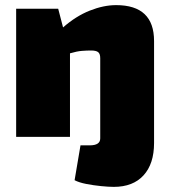

<svg xmlns="http://www.w3.org/2000/svg" viewBox="-20 -534 661 749"><path d="M433 -514Q581 -514 581 -374V24Q581 105 540 150Q499 195 424 195Q404 195 374 192Q344 189 316 183.5Q288 178 271 169L294 33H330Q371 33 371 6V-307Q371 -324 363 -330.5Q355 -337 335 -337Q319 -337 299.5 -335.5Q280 -334 253 -326V0H43V-500H207L226 -427Q276 -471 330 -492.5Q384 -514 433 -514Z"/></svg>

Font: Exo 2 Black
Style: Regular
Weight: 900
Designer: Natanael Gama
Foundry: Natanael Gama
Version: Version 2.010